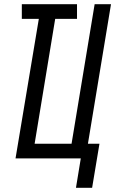

<svg xmlns="http://www.w3.org/2000/svg" viewBox="-20 -755 549 915"><path d="M342 140 365 0H54L165 -665H84V-735H347V-665H243L145 -70H321L431 -735H509L399 -70H454L419 140Z"/></svg>

Font: Iosevka Curly Oblique
Style: Regular
Weight: 400
Italic angle: -9°
Monospace: yes
Designer: Belleve Invis
Foundry: Belleve Invis
Version: Version 11.1.0; ttfautohint (v1.8.3)